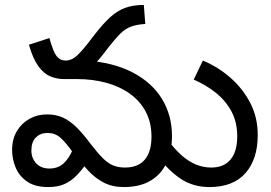

<svg xmlns="http://www.w3.org/2000/svg" viewBox="-20 -745 1098 777"><path d="M828 12Q761 12 710.5 -22Q660 -56 621 -111L661 -176Q689 -139 716.5 -115Q744 -91 773.5 -79Q803 -67 835 -67Q886 -67 913 -99.5Q940 -132 940 -193Q940 -251 916.5 -294.5Q893 -338 853.5 -369.5Q814 -401 764 -423L801 -500Q863 -474 913 -430Q963 -386 993 -328Q1023 -270 1023 -199Q1023 -100 973 -44Q923 12 828 12ZM481 12Q435 12 400 -6Q365 -24 335.5 -56Q306 -88 273 -131Q244 -171 223 -189Q202 -207 172 -207Q144 -207 125.5 -189Q107 -171 107 -136Q107 -105 126.5 -84Q146 -63 180 -63Q214 -63 236.5 -83Q259 -103 275 -141L328 -81Q309 -54 288 -33Q267 -12 240.5 0Q214 12 175 12Q122 12 90 -10Q58 -32 43.5 -66.5Q29 -101 29 -138Q29 -182 48 -214Q67 -246 99 -264Q131 -282 170 -282Q206 -282 234 -269.5Q262 -257 289 -230.5Q316 -204 348 -161Q375 -126 396 -105Q417 -84 438 -75.5Q459 -67 486 -67Q539 -67 566 -99Q593 -131 593 -192Q593 -249 570 -292.5Q547 -336 506 -365.5Q465 -395 410 -410Q355 -425 292 -425H243L326 -500Q437 -493 515.5 -452.5Q594 -412 635 -345.5Q676 -279 676 -194Q676 -135 655 -88Q634 -41 590.5 -14.5Q547 12 481 12ZM239 -425Q210 -425 183.5 -436Q157 -447 135 -477.5Q113 -508 97 -564L180 -591Q195 -536 209 -518Q223 -500 245 -500Q265 -500 282.5 -512.5Q300 -525 332 -565L363 -605Q397 -649 425.5 -675Q454 -701 486 -713Q518 -725 562 -725L568 -648Q533 -646 509.5 -637Q486 -628 466.5 -608.5Q447 -589 421 -556L398 -526Q370 -490 345 -468Q320 -446 294.5 -435.5Q269 -425 239 -425Z"/></svg>

Font: hextelugu15
Style: Book
Weight: 400
Designer: Jelle Bosma - Monotype Design Team
Foundry: Monotype Imaging Inc.
Version: Version 2.003